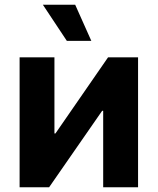

<svg xmlns="http://www.w3.org/2000/svg" viewBox="-20 -787 663 807"><path d="M560.3 0H413.7V-321.3H409.4L186.5 0H62.4V-545.9H208.8V-226H213L434.1 -545.9H560.3ZM261 -615.1 160.2 -767.1H296L363.9 -615.1Z"/></svg>

Font: Inter Variable LoSnoCo
Style: Regular
Weight: 400
Designer: Rasmus Andersson
Foundry: rsms
Version: Version 4.000;git-a52131595; featfreeze: case,dlig,ss01,ss02